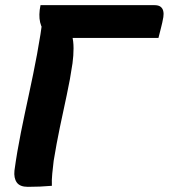

<svg xmlns="http://www.w3.org/2000/svg" viewBox="-20 -720 654 744"><path d="M181 0Q158 2 135 3Q112 4 88 4Q57 4 45 -13Q33 -30 36 -59Q46 -132 61 -206.5Q76 -281 92.5 -356.5Q109 -432 123.5 -509.5Q138 -587 148 -665L275 -613L259 -583Q265 -561 265 -533Q265 -505 261 -475Q252 -413 238.5 -351Q225 -289 212 -226.5Q199 -164 188 -97Q185 -72 182.5 -47Q180 -22 181 0ZM594 -573H222Q185 -573 163.5 -589Q142 -605 135.5 -633.5Q129 -662 137 -700H579Q594 -700 602 -694Q610 -688 612.5 -677.5Q615 -667 613 -654Q609 -631 604 -612.5Q599 -594 594 -573Z"/></svg>

Font: Rec Mono Semicasual
Style: Bold Italic
Weight: 700
Italic angle: -10°
Version: Version 1.085; ttfautohint (v1.8.4.7-5d5b)